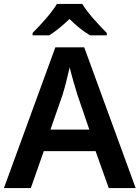

<svg xmlns="http://www.w3.org/2000/svg" viewBox="-20 -958 712 978"><path d="M399 -938H270C243 -892 184 -828 146 -790V-778H231C266 -800 298 -827 334 -861C369 -827 404 -798 439 -778H524V-790C488 -826 426 -892 399 -938ZM534 0H671L409 -717H262L0 0H137L203 -188H467ZM374 -476 435 -298H237L299 -476C309 -508 325 -570 335 -615C343 -580 366 -500 374 -476Z"/></svg>

Font: Noto Sans Khmer UI SemiBold
Style: Regular
Weight: 600
Designer: Danh Hong and the Monotype Design Team
Foundry: Monotype Imaging Inc.
Version: Version 2.002